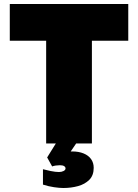

<svg xmlns="http://www.w3.org/2000/svg" viewBox="-20 -718 690 961"><path d="M211 0V-514H29V-698H622V-514H440V0ZM297 223Q278 223 250.5 219Q223 215 195 206V129Q209 133 233.5 138Q258 143 275 143Q288 143 298 138Q308 133 308 125Q308 118 301 113.5Q294 109 280 109Q270 109 259.5 110.5Q249 112 241 115L216 70L280 -33L366 -7L334 40Q336 40 338 40Q340 40 341 40Q374 40 398.5 50Q423 60 436 78.5Q449 97 449 122Q449 160 427 182Q405 204 370.5 213.5Q336 223 297 223Z"/></svg>

Font: Azeret Mono Thin Black
Style: Regular
Weight: 900
Version: Version 1.002